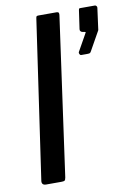

<svg xmlns="http://www.w3.org/2000/svg" viewBox="-84 -795 581 849"><g transform="rotate(-10 206.0 -371.0)"><path d="M142 -16Q140 -5 136.5 -2.5Q133 0 121 0H53Q43 0 38.5 -5Q34 -10 35 -19L138 -730Q139 -738 141 -740Q143 -742 150 -742H232Q244 -742 241 -726ZM305 -537Q301 -537 298.5 -542Q296 -547 297 -551L338 -624Q342 -631 342.5 -632.5Q343 -634 338 -635L331 -636Q324 -637 320.5 -641Q317 -645 318 -651L330 -734Q331 -740 332.5 -741Q334 -742 338 -742H403Q407 -742 410 -738Q413 -734 412 -730L399 -633Q398 -631 397.5 -629.5Q397 -628 396 -627L350 -545Q347 -539 343 -538Q339 -537 330 -537Z"/></g></svg>

Font: Libre Franklin Medium
Style: Italic
Weight: 500
Italic angle: -8°
Designer: Pablo Impallari, Rodrigo Fuenzalida, Nhung Nguyen
Foundry: Impallari Type
Version: Version 3.000